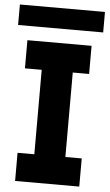

<svg xmlns="http://www.w3.org/2000/svg" viewBox="-59 -886 528 924"><g transform="rotate(5 205.0 -424.0)"><path d="M50 0V-136H131V-544H50V-680H360V-544H281V-136H360V0ZM-1 -749V-848H410V-749Z"/></g></svg>

Font: Teachers
Style: Bold
Weight: 700
Designer: Alfredo Marco Pradil, Chank Diesel
Version: Version 1.001